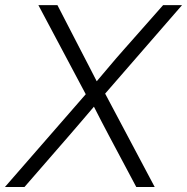

<svg xmlns="http://www.w3.org/2000/svg" viewBox="-50 -748 748 768"><path d="M-30.3 0 293 -371.1 103.5 -727.5H179.7L272.9 -546.9Q289.1 -515.6 305.2 -484.6Q321.3 -453.6 336.9 -422.9Q363.3 -453.6 389.4 -484.9Q415.5 -516.1 442.9 -546.9L602.5 -727.5H678.2L370.6 -373.5L568.8 0H495.1L385.7 -205.6Q370.1 -234.9 355.2 -263.7Q340.3 -292.5 325.7 -321.3Q301.3 -292.5 276.6 -263.7Q252 -234.9 226.6 -205.6L47.9 0Z"/></svg>

Font: Inter Display Light
Style: Italic
Weight: 300
Italic angle: -9.39999°
Designer: Rasmus Andersson
Foundry: rsms
Version: Version 4.000;git-a52131595